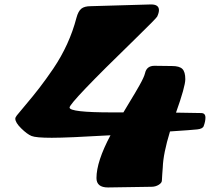

<svg xmlns="http://www.w3.org/2000/svg" viewBox="-20 -823 957 857"><path d="M765.6 -320.3Q875 -318.4 877.9 -318.4Q897 -318.4 897 -297.9Q897 -281.2 889.2 -260.3Q884.8 -248 860.4 -245.4Q835.9 -242.7 738.8 -236.3Q708.5 -137.2 706.5 -75.2Q706.1 -64.5 704.3 -46.1Q702.6 -27.8 702.6 -17.3Q702.6 -6.8 688.2 2Q673.8 10.7 656.2 10.7L461.9 13.7Q410.6 13.7 410.6 -28.3Q410.6 -101.6 473.1 -219.2Q282.2 -208 211.2 -208Q140.1 -208 120.6 -216.1Q101.1 -224.1 74.7 -250Q48.3 -275.9 48.3 -293.5Q48.3 -298.8 55.2 -307.9Q62 -316.9 95 -355.7Q127.9 -394.5 156 -430.9Q184.1 -467.3 217.8 -516.6Q290 -623.5 321.3 -743.7Q329.1 -772.9 343 -784.2Q356.9 -795.4 384.8 -795.4L654.3 -803.2Q689.5 -803.2 689.5 -777.8Q689.5 -766.1 681.6 -749Q678.2 -741.7 580.1 -646Q290.5 -364.7 290.5 -343Q290.5 -321.3 480.5 -321.3Q505.9 -321.3 530.8 -321.3Q540.5 -337.9 557.1 -365.2Q573.7 -392.6 583 -408.2Q592.3 -423.8 603 -442.9Q623.5 -479.5 627.4 -496.6Q634.8 -529.3 669.4 -529.3L748 -528.3Q780.8 -528.3 793.9 -515.4Q807.1 -502.4 807.1 -469.5Q807.1 -436.5 765.6 -320.3Z"/></svg>

Font: Sonsie One
Style: Regular
Weight: 400
Designer: Riccardo De Franceschi
Foundry: Sorkin Type Co
Version: Version 1.003